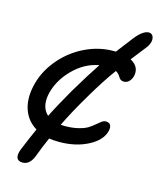

<svg xmlns="http://www.w3.org/2000/svg" viewBox="-117 -720 800 960"><g transform="rotate(15 282.5 -240.0)"><path d="M91.8 155.8Q68.4 155.8 61.5 140.4Q54.7 125 65.9 95.2Q98.1 17.1 116.2 -22Q68.4 -50.8 49.3 -102.8Q30.3 -154.8 43.9 -222.2Q59.6 -299.8 111.8 -364.3Q164.1 -428.7 236.8 -464.8Q309.6 -501 386.2 -501H398.9Q453.6 -573.2 464.8 -586.9Q503.9 -636.2 534.2 -636.2Q541.5 -636.2 547.6 -632.3Q553.7 -628.4 556.6 -620.8Q559.6 -613.3 559.3 -603.3Q559.1 -593.3 553 -580.1Q546.9 -566.9 535.2 -553.2Q524.4 -539.6 504.9 -514.6Q485.4 -489.7 480 -482.9Q527.8 -457 519 -410.2Q515.1 -391.1 503.7 -378.7Q492.2 -366.2 475.1 -366.2Q465.3 -366.2 459 -370.8Q452.6 -375.5 449.5 -381.3Q446.3 -387.2 439.7 -395Q433.1 -402.8 423.8 -407.2Q375 -340.3 324.2 -253.9Q262.7 -150.9 227.1 -76.2Q230 -76.2 236.6 -75.7Q243.2 -75.2 246.1 -75.2Q286.6 -75.2 318.1 -83Q349.6 -90.8 366.9 -102.1Q384.3 -113.3 396.7 -124.3Q409.2 -135.3 419.9 -143.1Q430.7 -150.9 440.9 -150.9Q474.6 -150.9 467.8 -110.8Q456.5 -59.6 392.1 -25.4Q327.6 8.8 241.2 8.8Q210.4 8.8 189 4.9Q167 54.2 147 107.9Q127.9 155.8 91.8 155.8ZM236.8 -253.9Q297.9 -356.4 336.9 -414.1Q261.7 -400.9 202.4 -340.1Q143.1 -279.3 127.9 -204.1Q116.2 -137.2 154.8 -103Q184.1 -162.6 236.8 -253.9Z"/></g></svg>

Font: Shantell Sans Irregular
Style: Italic
Weight: 400
Italic angle: -11.31°
Designer: Stephen Nixon, Anya Danilova, Shantell Martin
Foundry: Arrow Type
Version: Version 1.006;[9816181b4]